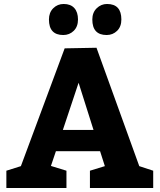

<svg xmlns="http://www.w3.org/2000/svg" viewBox="-20 -945 802 965"><path d="M465 -705 680 -110 750 -87V0H432V-87L507 -110L483 -185H261L236 -111L314 -87V0H12V-87L85 -110L305 -702ZM375 -529 296 -292H450ZM226 -847Q226 -882 247.5 -903.5Q269 -925 300 -925Q335 -925 353.5 -904.5Q372 -884 372 -847Q372 -811 350.5 -790Q329 -769 298 -769Q226 -769 226 -847ZM444 -847Q444 -882 466 -903.5Q488 -925 518 -925Q590 -925 590 -847Q590 -811 568.5 -790Q547 -769 516 -769Q444 -769 444 -847Z"/></svg>

Font: BitterBold
Style: Bold
Weight: 700
Designer: Sol Matas
Foundry: Sol Matas
Version: Version 001.001